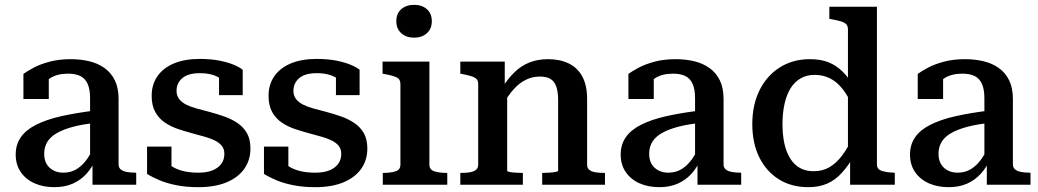

<svg xmlns="http://www.w3.org/2000/svg" viewBox="-20 -765 4299 795"><path d="M379 -308 378 -256Q334 -252 299 -244Q264 -236 238 -225Q212 -214 195.5 -200Q179 -186 171 -168Q163 -150 163 -128Q163 -103 173 -86Q183 -69 201 -59.5Q219 -50 242 -50Q274 -50 298.5 -65.5Q323 -81 342 -108.5Q361 -136 375 -174L378 -110Q363 -73 338.5 -46Q314 -19 281 -4.5Q248 10 205 10Q159 10 123 -6Q87 -22 66 -52.5Q45 -83 45 -125Q45 -166 66 -196.5Q87 -227 129.5 -248.5Q172 -270 234 -284Q296 -298 379 -308ZM363 0V-103L353 -104V-358Q353 -396 342.5 -418.5Q332 -441 312 -450.5Q292 -460 262 -460Q217 -460 188 -441.5Q159 -423 141 -397Q138 -409 139.5 -419Q141 -429 147 -437Q153 -445 162 -451Q171 -457 182 -460V-355H77V-459Q92 -470 119 -484.5Q146 -499 185 -509.5Q224 -520 273 -520Q313 -520 349 -511.5Q385 -503 412.5 -483.5Q440 -464 455.5 -432.5Q471 -401 471 -355V-84Q471 -71 480 -63.5Q489 -56 505 -53Q521 -50 542 -50L544 -49V0Z M909 -128Q909 -148 898.5 -161Q888 -174 870 -183Q852 -192 829 -198.5Q806 -205 780 -212Q750 -220 719.5 -230Q689 -240 663.5 -257Q638 -274 623 -301Q608 -328 608 -368Q608 -415 632 -449.5Q656 -484 700.5 -502.5Q745 -521 807 -521Q855 -521 891 -513.5Q927 -506 951 -495.5Q975 -485 985 -476V-371H887V-463Q899 -464 906.5 -460Q914 -456 917.5 -449Q921 -442 921 -433.5Q921 -425 918 -416Q907 -431 890.5 -441.5Q874 -452 853.5 -457Q833 -462 807 -462Q759 -462 735 -441.5Q711 -421 711 -389Q711 -368 722.5 -354Q734 -340 752.5 -331Q771 -322 795 -315.5Q819 -309 846 -302Q876 -294 906.5 -283.5Q937 -273 962 -256.5Q987 -240 1002 -214.5Q1017 -189 1017 -150Q1017 -102 991.5 -66Q966 -30 918 -10Q870 10 802 10Q751 10 711 2Q671 -6 641 -18.5Q611 -31 589 -45V-158H690V-36Q674 -44 666 -53Q658 -62 655 -71Q652 -80 653.5 -88.5Q655 -97 660 -103Q676 -85 697 -73Q718 -61 744 -55.5Q770 -50 801 -50Q835 -50 858.5 -59Q882 -68 895.5 -85.5Q909 -103 909 -128Z M1393 -128Q1393 -148 1382.5 -161Q1372 -174 1354 -183Q1336 -192 1313 -198.5Q1290 -205 1264 -212Q1234 -220 1203.5 -230Q1173 -240 1147.5 -257Q1122 -274 1107 -301Q1092 -328 1092 -368Q1092 -415 1116 -449.5Q1140 -484 1184.5 -502.5Q1229 -521 1291 -521Q1339 -521 1375 -513.5Q1411 -506 1435 -495.5Q1459 -485 1469 -476V-371H1371V-463Q1383 -464 1390.5 -460Q1398 -456 1401.5 -449Q1405 -442 1405 -433.5Q1405 -425 1402 -416Q1391 -431 1374.5 -441.5Q1358 -452 1337.5 -457Q1317 -462 1291 -462Q1243 -462 1219 -441.5Q1195 -421 1195 -389Q1195 -368 1206.5 -354Q1218 -340 1236.5 -331Q1255 -322 1279 -315.5Q1303 -309 1330 -302Q1360 -294 1390.5 -283.5Q1421 -273 1446 -256.5Q1471 -240 1486 -214.5Q1501 -189 1501 -150Q1501 -102 1475.5 -66Q1450 -30 1402 -10Q1354 10 1286 10Q1235 10 1195 2Q1155 -6 1125 -18.5Q1095 -31 1073 -45V-158H1174V-36Q1158 -44 1150 -53Q1142 -62 1139 -71Q1136 -80 1137.5 -88.5Q1139 -97 1144 -103Q1160 -85 1181 -73Q1202 -61 1228 -55.5Q1254 -50 1285 -50Q1319 -50 1342.5 -59Q1366 -68 1379.5 -85.5Q1393 -103 1393 -128Z M1695 -609Q1662 -609 1641.5 -627.5Q1621 -646 1621 -677Q1621 -709 1641.5 -727Q1662 -745 1695 -745Q1727 -745 1747.5 -727Q1768 -709 1768 -677Q1768 -646 1747.5 -627.5Q1727 -609 1695 -609ZM1758 -510V-83Q1758 -62 1779 -55.5Q1800 -49 1831 -49H1832V0H1565V-49H1566Q1597 -49 1617.5 -55.5Q1638 -62 1638 -83V-417Q1638 -437 1622.5 -444.5Q1607 -452 1574 -458L1564 -460V-510Z M1886 0V-49H1888Q1909 -49 1925 -51.5Q1941 -54 1950.5 -61.5Q1960 -69 1960 -83V-417Q1960 -431 1953 -438Q1946 -445 1931.5 -449.5Q1917 -454 1896 -458L1886 -460V-510H2070V-403L2080 -396V-58Q2080 -55 2090 -53Q2100 -51 2115 -50Q2130 -49 2143 -49H2145V0ZM2485 0H2225V-49H2227Q2239 -49 2254 -50Q2269 -51 2280 -53Q2291 -55 2291 -58V-350Q2291 -384 2283.5 -406Q2276 -428 2259.5 -438Q2243 -448 2215 -448Q2185 -448 2158 -435Q2131 -422 2107.5 -396Q2084 -370 2062 -331L2060 -402Q2084 -441 2112 -467.5Q2140 -494 2174 -507Q2208 -520 2249 -520Q2298 -520 2334.5 -502.5Q2371 -485 2391 -448.5Q2411 -412 2411 -355V-83Q2411 -69 2420.5 -61.5Q2430 -54 2446 -51.5Q2462 -49 2483 -49H2485Z M2884 -308 2883 -256Q2839 -252 2804 -244Q2769 -236 2743 -225Q2717 -214 2700.5 -200Q2684 -186 2676 -168Q2668 -150 2668 -128Q2668 -103 2678 -86Q2688 -69 2706 -59.5Q2724 -50 2747 -50Q2779 -50 2803.5 -65.5Q2828 -81 2847 -108.5Q2866 -136 2880 -174L2883 -110Q2868 -73 2843.5 -46Q2819 -19 2786 -4.5Q2753 10 2710 10Q2664 10 2628 -6Q2592 -22 2571 -52.5Q2550 -83 2550 -125Q2550 -166 2571 -196.5Q2592 -227 2634.5 -248.5Q2677 -270 2739 -284Q2801 -298 2884 -308ZM2868 0V-103L2858 -104V-358Q2858 -396 2847.5 -418.5Q2837 -441 2817 -450.5Q2797 -460 2767 -460Q2722 -460 2693 -441.5Q2664 -423 2646 -397Q2643 -409 2644.5 -419Q2646 -429 2652 -437Q2658 -445 2667 -451Q2676 -457 2687 -460V-355H2582V-459Q2597 -470 2624 -484.5Q2651 -499 2690 -509.5Q2729 -520 2778 -520Q2818 -520 2854 -511.5Q2890 -503 2917.5 -483.5Q2945 -464 2960.5 -432.5Q2976 -401 2976 -355V-84Q2976 -71 2985 -63.5Q2994 -56 3010 -53Q3026 -50 3047 -50L3049 -49V0Z M3611 -84Q3611 -64 3631 -57.5Q3651 -51 3682 -50L3685 -49V0H3500V-115L3491 -113V-644Q3491 -657 3484 -664.5Q3477 -672 3462 -676.5Q3447 -681 3425 -685L3414 -687V-737H3611ZM3334 -520Q3377 -520 3409.5 -507.5Q3442 -495 3469 -468.5Q3496 -442 3519 -400L3515 -316Q3494 -364 3470 -395Q3446 -426 3417 -440.5Q3388 -455 3353 -455Q3320 -455 3295 -440.5Q3270 -426 3253.5 -399.5Q3237 -373 3228.5 -335Q3220 -297 3220 -251Q3220 -206 3228 -170Q3236 -134 3252.5 -108Q3269 -82 3293 -69Q3317 -56 3349 -56Q3385 -56 3414 -72.5Q3443 -89 3467.5 -122Q3492 -155 3515 -203L3518 -122Q3492 -78 3465 -48.5Q3438 -19 3404.5 -4.5Q3371 10 3327 10Q3257 10 3205 -22.5Q3153 -55 3124 -113.5Q3095 -172 3095 -251Q3095 -331 3125 -391.5Q3155 -452 3209 -486Q3263 -520 3334 -520Z M4082 -308 4081 -256Q4037 -252 4002 -244Q3967 -236 3941 -225Q3915 -214 3898.5 -200Q3882 -186 3874 -168Q3866 -150 3866 -128Q3866 -103 3876 -86Q3886 -69 3904 -59.5Q3922 -50 3945 -50Q3977 -50 4001.5 -65.5Q4026 -81 4045 -108.5Q4064 -136 4078 -174L4081 -110Q4066 -73 4041.5 -46Q4017 -19 3984 -4.5Q3951 10 3908 10Q3862 10 3826 -6Q3790 -22 3769 -52.5Q3748 -83 3748 -125Q3748 -166 3769 -196.5Q3790 -227 3832.5 -248.5Q3875 -270 3937 -284Q3999 -298 4082 -308ZM4066 0V-103L4056 -104V-358Q4056 -396 4045.5 -418.5Q4035 -441 4015 -450.5Q3995 -460 3965 -460Q3920 -460 3891 -441.5Q3862 -423 3844 -397Q3841 -409 3842.5 -419Q3844 -429 3850 -437Q3856 -445 3865 -451Q3874 -457 3885 -460V-355H3780V-459Q3795 -470 3822 -484.5Q3849 -499 3888 -509.5Q3927 -520 3976 -520Q4016 -520 4052 -511.5Q4088 -503 4115.5 -483.5Q4143 -464 4158.5 -432.5Q4174 -401 4174 -355V-84Q4174 -71 4183 -63.5Q4192 -56 4208 -53Q4224 -50 4245 -50L4247 -49V0Z"/></svg>

Font: Roboto Serif 36pt Medium
Style: Regular
Weight: 500
Designer: Greg Gazdowicz
Foundry: Commercial Type
Version: Version 1.008